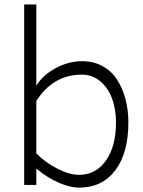

<svg xmlns="http://www.w3.org/2000/svg" viewBox="-20 -840 650 872"><path d="M353 -562Q405.3 -562 446.3 -539.3Q487.3 -516.6 512.2 -477.5Q537.1 -438.5 550 -389.4Q563 -340.3 563 -284.2Q563 -144.5 503.4 -66.2Q443.8 12.2 338.9 12.2Q299.8 12.2 248 -9.8Q196.3 -31.7 145 -74.2V0H89.8V-819.8H145V-450.2Q171.9 -497.1 231 -529.5Q290 -562 353 -562ZM353 -501Q222.7 -502 145 -381.8V-143.1Q187 -101.1 241.5 -73.5Q295.9 -45.9 338.9 -45.9Q415 -45.9 460.9 -110.6Q506.8 -175.3 506.8 -284.2Q506.8 -340.8 490.2 -388.9Q473.6 -437 437.7 -468.8Q401.9 -500.5 353 -501Z"/></svg>

Font: Junction Light
Style: Regular
Weight: 300
Designer: Caroline Hadilaksono
Foundry: Caroline Hadilaksono
Version: Version 1.002